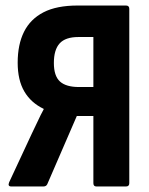

<svg xmlns="http://www.w3.org/2000/svg" viewBox="-20 -675 538 695"><path d="M21 0Q7 0 13 -15L95 -191Q106 -213 116.5 -236Q127 -259 138 -279V-281Q92 -303 68 -344Q44 -385 44 -448Q44 -514 67 -560Q90 -606 137.5 -630.5Q185 -655 261 -655H436Q448 -655 448 -643V-12Q448 0 436 0H329Q318 0 318 -12V-255H258L151 -8Q149 -4 145.5 -2Q142 0 137 0ZM266 -360H318V-541H264Q217 -541 196 -518Q175 -495 175 -447Q175 -400 197 -380Q219 -360 266 -360Z"/></svg>

Font: Sofia Sans Condensed ExtraBold
Style: Regular
Weight: 800
Designer: Botio Nikoltchev, Ani Petrova
Foundry: lettersoup
Version: Version 4.101